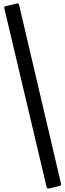

<svg xmlns="http://www.w3.org/2000/svg" viewBox="-20 -868 373 1110"><path d="M77.1 -847.7Q78.6 -848.1 80.6 -848.1Q88.9 -848.1 90.3 -839.8L332.5 192.9Q333 193.8 333 196.3Q333 204.6 325.2 206.5L263.7 221.7Q261.7 222.2 258.8 222.2Q251.5 222.2 250 215.3L5.4 -818.4Q4.4 -822.3 4.4 -823.7Q4.4 -829.6 11.7 -832Z"/></svg>

Font: Wellfleet
Style: Regular
Weight: 400
Designer: Riccardo De Franceschi
Foundry: Riccardo De Franceschi
Version: Version 1.002